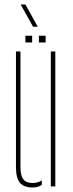

<svg xmlns="http://www.w3.org/2000/svg" viewBox="-20 -829 326 854"><path d="M51 -86V-600H71V-86Q71 -48 83.8 -31.5Q96.5 -15 125 -15Q147.5 -15 166 -26.5V-6.5Q148.5 5 125 5Q86 5 68.5 -16.2Q51 -37.5 51 -86ZM206 0V-600H226V0ZM153 -640V-670H183V-640ZM93 -640V-670H123V-640ZM127 -710 72 -809H93L148 -710Z"/></svg>

Font: Big Shoulders Stencil Display Thin Thin
Style: Regular
Weight: 250
Version: Version 2.001